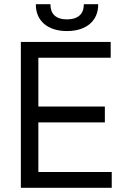

<svg xmlns="http://www.w3.org/2000/svg" viewBox="-20 -901 603 921"><path d="M80 0H516V-76H164V-314H483V-390H164V-624H511V-700H80ZM152 -878C152 -803 207 -752 301 -752C396 -752 451 -803 451 -878V-881H382V-878C382 -836 356 -808 301 -808C247 -808 222 -836 222 -878V-881H152Z"/></svg>

Font: Meta Space
Style: Regular
Weight: 400
Designer: Meta Pool / Florian Karsten
Foundry: Meta Pool / Florian Karsten
Version: Version 2.000;Glyphs 3.1.1 (3137)